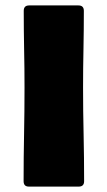

<svg xmlns="http://www.w3.org/2000/svg" viewBox="-20 -691 398 711"><path d="M67.9 -650.9Q67.9 -670.9 87.9 -670.9H270.5Q290.5 -670.9 290.5 -650.9Q290.5 -580.1 289.1 -509Q287.6 -438 287.6 -366.7Q287.6 -279.8 289.6 -193.4Q291.5 -106.9 291.5 -20Q291.5 0 271.5 0H86.9Q67.4 0 67.4 -20Q67.4 -106.9 69.1 -193.4Q70.8 -279.8 70.8 -366.7Q70.8 -438 69.3 -509Q67.9 -580.1 67.9 -650.9Z"/></svg>

Font: Belanosima
Style: Bold
Weight: 700
Designer: The DocRepair Project, Santiago Orozco
Foundry: Google
Version: Version 2.000